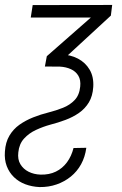

<svg xmlns="http://www.w3.org/2000/svg" viewBox="-40 -549 498 783"><path d="M93.3 -528.3 417.5 -528.8 412.1 -485.4 187 -277.8H143.1L150.9 -319.8L330.6 -477.5H85.4ZM34.7 72.3Q31.2 101.1 43.2 120.8Q55.2 140.6 76.7 151.4Q98.1 162.1 125 163.1Q160.6 164.1 187.7 150.9Q214.8 137.7 233.2 112.8Q251.5 87.9 259.8 54.7L312 53.7Q307.1 90.8 290.8 120.6Q274.4 150.4 248.8 171.1Q223.1 191.9 190.9 203.1Q158.7 214.4 121.1 213.9Q89.8 212.4 63.2 202.4Q36.6 192.4 17.1 173.6Q-2.4 154.8 -12.5 128.4Q-22.5 102.1 -20 69.3Q-17.6 31.2 -1.7 4.4Q14.2 -22.5 39.3 -40.3Q64.5 -58.1 95.2 -70.3Q126 -82.5 159.2 -90.8Q188.5 -98.1 216.8 -109.4Q245.1 -120.6 264.4 -140.9Q283.7 -161.1 287.1 -195.8Q290 -222.7 279.5 -240.2Q269 -257.8 249.3 -266.8Q229.5 -275.9 204.6 -277.3H171.9L178.2 -327.1H208Q246.6 -326.2 277.6 -310.1Q308.6 -293.9 325.7 -264.6Q342.8 -235.4 340.3 -194.3Q337.9 -157.2 322.5 -131.6Q307.1 -106 282.2 -88.6Q257.3 -71.3 227.3 -60.1Q197.3 -48.8 165 -40.5Q136.2 -32.7 107.2 -19.3Q78.1 -5.9 58.1 16.1Q38.1 38.1 34.7 72.3Z"/></svg>

Font: Roboto Condensed Light
Style: Italic
Weight: 300
Italic angle: -12°
Designer: Christian Robertson
Foundry: Google
Version: Version 3.0; 2020